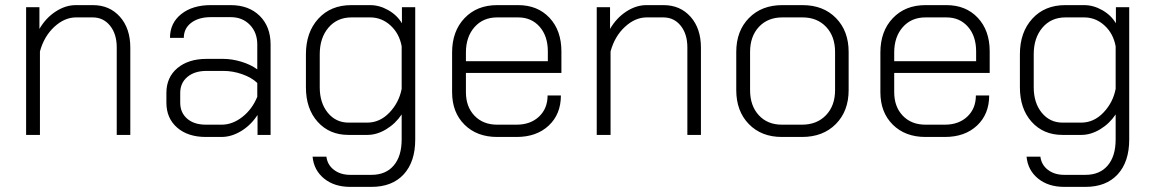

<svg xmlns="http://www.w3.org/2000/svg" viewBox="-20 -527 4513 750"><path d="M82 -499H134V-414Q159 -457 197.5 -482Q236 -507 276 -507H343Q408 -507 448.5 -461.5Q489 -416 489 -341V0H436V-342Q436 -394 410 -426.5Q384 -459 342 -459H277Q232 -459 192 -422Q152 -385 136 -326V0H82Z M630 -126V-164Q630 -225 673 -261Q716 -297 787 -297H852Q886 -297 922.5 -286Q959 -275 985 -256V-353Q985 -400 956 -430Q927 -460 881 -460H803Q756 -460 727 -438Q698 -416 698 -379H644Q644 -437 688 -472Q732 -507 803 -507H881Q952 -507 994.5 -465Q1037 -423 1037 -353V0H986V-78Q960 -38 922 -15Q884 8 845 8H784Q714 8 672 -28.5Q630 -65 630 -126ZM846 -40Q888 -40 926.5 -70Q965 -100 985 -149V-203Q963 -224 926.5 -237Q890 -250 852 -250H787Q740 -250 712 -226.5Q684 -203 684 -164V-126Q684 -87 711 -63.5Q738 -40 784 -40Z M1201 85H1255Q1259 117 1284.5 136.5Q1310 156 1348 156H1431Q1487 156 1518 119.5Q1549 83 1549 18V-80Q1525 -44 1488.5 -22Q1452 0 1415 0H1341Q1267 0 1221 -51Q1175 -102 1175 -186V-315Q1175 -401 1223.5 -454Q1272 -507 1352 -507H1426Q1462 -507 1496.5 -487.5Q1531 -468 1550 -436V-499H1602V18Q1602 105 1557 154Q1512 203 1431 203H1348Q1286 203 1246 170.5Q1206 138 1201 85ZM1414 -48Q1464 -48 1501.5 -87.5Q1539 -127 1549 -180V-346Q1540 -396 1505.5 -427.5Q1471 -459 1426 -459H1353Q1297 -459 1263 -419Q1229 -379 1229 -315V-186Q1229 -125 1260.5 -86.5Q1292 -48 1342 -48Z M1746 -167V-322Q1746 -405 1794.5 -456Q1843 -507 1922 -507H2004Q2080 -507 2126.5 -457.5Q2173 -408 2173 -326V-242H1800V-167Q1800 -110 1833.5 -75Q1867 -40 1922 -40H1998Q2052 -40 2085.5 -71.5Q2119 -103 2119 -154H2171Q2171 -81 2123.5 -36.5Q2076 8 1998 8H1922Q1843 8 1794.5 -40Q1746 -88 1746 -167ZM2120 -288V-326Q2120 -386 2088 -422.5Q2056 -459 2004 -459H1922Q1867 -459 1833.5 -421Q1800 -383 1800 -322V-288Z M2311 -499H2363V-414Q2388 -457 2426.5 -482Q2465 -507 2505 -507H2572Q2637 -507 2677.5 -461.5Q2718 -416 2718 -341V0H2665V-342Q2665 -394 2639 -426.5Q2613 -459 2571 -459H2506Q2461 -459 2421 -422Q2381 -385 2365 -326V0H2311Z M2856 -175V-324Q2856 -406 2905.5 -456.5Q2955 -507 3036 -507H3115Q3196 -507 3245.5 -456.5Q3295 -406 3295 -324V-175Q3295 -93 3245 -42.5Q3195 8 3113 8H3034Q2954 8 2905 -42.5Q2856 -93 2856 -175ZM3113 -40Q3171 -40 3206.5 -77Q3242 -114 3242 -175V-324Q3242 -385 3207 -422Q3172 -459 3115 -459H3036Q2979 -459 2944.5 -422Q2910 -385 2910 -324V-175Q2910 -114 2944 -77Q2978 -40 3034 -40Z M3419 -167V-322Q3419 -405 3467.5 -456Q3516 -507 3595 -507H3677Q3753 -507 3799.5 -457.5Q3846 -408 3846 -326V-242H3473V-167Q3473 -110 3506.5 -75Q3540 -40 3595 -40H3671Q3725 -40 3758.5 -71.5Q3792 -103 3792 -154H3844Q3844 -81 3796.5 -36.5Q3749 8 3671 8H3595Q3516 8 3467.5 -40Q3419 -88 3419 -167ZM3793 -288V-326Q3793 -386 3761 -422.5Q3729 -459 3677 -459H3595Q3540 -459 3506.5 -421Q3473 -383 3473 -322V-288Z M3990 85H4044Q4048 117 4073.5 136.5Q4099 156 4137 156H4220Q4276 156 4307 119.5Q4338 83 4338 18V-80Q4314 -44 4277.5 -22Q4241 0 4204 0H4130Q4056 0 4010 -51Q3964 -102 3964 -186V-315Q3964 -401 4012.5 -454Q4061 -507 4141 -507H4215Q4251 -507 4285.5 -487.5Q4320 -468 4339 -436V-499H4391V18Q4391 105 4346 154Q4301 203 4220 203H4137Q4075 203 4035 170.5Q3995 138 3990 85ZM4203 -48Q4253 -48 4290.5 -87.5Q4328 -127 4338 -180V-346Q4329 -396 4294.5 -427.5Q4260 -459 4215 -459H4142Q4086 -459 4052 -419Q4018 -379 4018 -315V-186Q4018 -125 4049.5 -86.5Q4081 -48 4131 -48Z"/></svg>

Font: Bai Jamjuree Light
Style: Regular
Weight: 300
Designer: Katatrad Aksorn Co.,Ltd.
Foundry: Cadson Demak Co.,Ltd.
Version: Version 1.000; ttfautohint (v1.6)